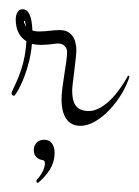

<svg xmlns="http://www.w3.org/2000/svg" viewBox="-20 -271 300 415"><path d="M109 -206C95 -206 81 -203 64 -203C58 -203 54 -204 50 -205C49 -233 43 -251 29 -251C19 -251 14 -241 14 -229C14 -207 22 -191 37 -182C34 -118 6 -78 5 -70C5 -66 7 -64 11 -64C22 -76 45 -125 49 -176C55 -175 61 -174 67 -174C88 -174 98 -177 105 -177C111 -177 125 -175 125 -157C125 -137 113 -85 113 -56C113 -33 119 1 154 1C196 1 246 -58 260 -106L257 -108C231 -60 199 -31 172 -31C142 -31 136 -51 136 -76C136 -87 145 -146 145 -162C145 -175 142 -206 109 -206ZM34 -218C30 -225 32 -226 34 -226C34 -226 35 -221 36 -214C35 -215 34 -216 34 -218ZM76 31C63 31 53 39 53 54C53 67 63 74 72 75C83 76 75 102 60 117C57 120 59 128 65 122C93 97 98 76 98 59C98 44 91 31 76 31Z"/></svg>

Font: Stalemate
Style: Regular
Weight: 400
Designer: Astigmatic (AOETI)
Foundry: Astigmatic (AOETI)
Version: Version 001.000